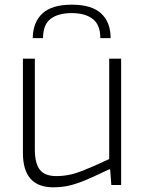

<svg xmlns="http://www.w3.org/2000/svg" viewBox="-20 -791 620 821"><path d="M120 -628Q121 -696 161.5 -733.5Q202 -771 287 -771Q372 -771 412.5 -733.5Q453 -696 453 -628H409Q409 -685 376.5 -710Q344 -735 287 -735Q229 -735 196.5 -710.5Q164 -686 164 -628ZM208 10Q78 10 78 -137V-540H129V-153Q129 -92 150.5 -65Q172 -38 221 -38Q275 -38 329.5 -59.5Q384 -81 447 -111V-540H498V0H456L451 -67H447Q405 -47 373 -32.5Q341 -18 314 -8.5Q287 1 262 5.5Q237 10 208 10Z"/></svg>

Font: Encode Sans Normal
Style: ExtraLight
Weight: 200
Designer: Pablo Impallari, Andres Torresi
Foundry: Pablo Impallari, Andres Torresi
Version: Version 1.000; ttfautohint (v1.00) -l 8 -r 50 -G 200 -x 14 -